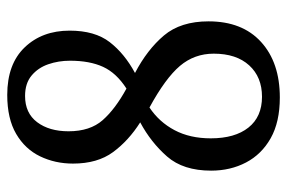

<svg xmlns="http://www.w3.org/2000/svg" viewBox="-148 -616 774 517"><g transform="rotate(-90 238.5 -357.0)"><path d="M235 10Q169 10 125.5 -14.5Q82 -39 60 -81Q38 -123 38 -175Q38 -250 76 -293.5Q114 -337 168 -366Q119 -397 88 -439Q57 -481 57 -547Q57 -595 76.5 -635.5Q96 -676 137 -700Q178 -724 242 -724Q325 -724 370 -677Q415 -630 415 -556Q415 -488 384 -448Q353 -408 301 -380Q364 -347 402 -302Q440 -257 440 -182Q440 -91 384.5 -40.5Q329 10 235 10ZM259 -403Q301 -430 317.5 -466Q334 -502 334 -555Q334 -586 324.5 -613.5Q315 -641 294 -658.5Q273 -676 239 -676Q193 -676 168.5 -643.5Q144 -611 144 -559Q144 -501 174 -467Q204 -433 259 -403ZM237 -38Q290 -38 321.5 -72.5Q353 -107 353 -168Q353 -220 320 -259Q287 -298 208 -341Q169 -315 147 -273.5Q125 -232 125 -176Q125 -111 154 -74.5Q183 -38 237 -38Z"/></g></svg>

Font: Noto Serif Myanmar Cond
Style: Regular
Weight: 400
Width: 3
Designer: Ben Mitchell and the Monotype Design Team
Foundry: Monotype Imaging Inc.
Version: Version 2.106; ttfautohint (v1.8.4.7-5d5b)